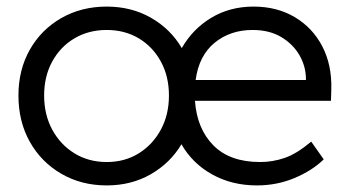

<svg xmlns="http://www.w3.org/2000/svg" viewBox="-20 -553 1060 583"><path d="M304 10Q227 10 166 -25.5Q105 -61 70.5 -122.5Q36 -184 36 -263Q36 -341 70.5 -402Q105 -463 166 -498Q227 -533 304 -533Q379 -533 438.5 -499Q498 -465 532 -407Q565 -465 621.5 -499Q678 -533 750 -533Q821 -533 875 -501Q929 -469 958.5 -412.5Q988 -356 986 -282L985 -247H572Q578 -162 628 -111.5Q678 -61 770 -61Q808 -61 844.5 -73.5Q881 -86 925 -123L963 -69Q928 -35 874.5 -12.5Q821 10 760 10Q684 10 624 -23.5Q564 -57 531 -115Q497 -58 438 -24Q379 10 304 10ZM747 -462Q679 -462 631.5 -423Q584 -384 574 -310H909V-312Q909 -351 889.5 -385Q870 -419 834 -440.5Q798 -462 747 -462ZM304 -61Q359 -61 401.5 -87.5Q444 -114 468.5 -159.5Q493 -205 493 -263Q493 -321 468.5 -366Q444 -411 401.5 -436.5Q359 -462 304 -462Q249 -462 206 -436.5Q163 -411 138.5 -366Q114 -321 114 -263Q114 -205 138.5 -159.5Q163 -114 206 -87.5Q249 -61 304 -61Z"/></svg>

Font: Lexend Light
Style: Regular
Weight: 300
Designer: Bonnie Shaver-Troup, Thomas Jockin
Foundry: Lexend
Version: Version 1.007; ttfautohint (v1.8.3)